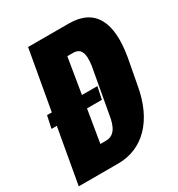

<svg xmlns="http://www.w3.org/2000/svg" viewBox="-208 -823 868 935"><g transform="rotate(-30 226.5 -355.5)"><path d="M-37.6 0H184.6C323.7 0 425.3 -102.5 456.1 -281.7L482.9 -424.8C514.2 -606.9 463.9 -710.9 316.9 -710.9H87.9L28.8 -377.4H2L-12.7 -308.6H17.1ZM156.7 -126 187 -308.6H270.5L285.2 -377.4H198.2L231 -576.7H262.2C305.2 -577.1 320.8 -547.9 310.5 -476.1L266.1 -230C255.9 -159.7 232.4 -126 187.5 -126Z"/></g></svg>

Font: Roboto Flex Super Cond Black
Style: Italic
Weight: 900
Width: 3
Italic angle: -10°
Designer: Berlow after Robertson
Foundry: Google
Version: Version 3.200;Glyphs 3.3 (3311)